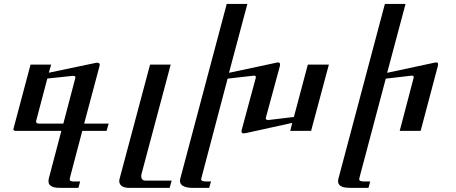

<svg xmlns="http://www.w3.org/2000/svg" viewBox="-20 -647 2253 949"><path d="M517.1 -36.1 506.8 0H386.7L327.1 226.1Q326.2 230.5 325.4 233.6Q324.7 236.8 324.7 239.3Q324.7 246.1 330.3 248Q335.9 250 348.6 250H376L367.7 281.7H284.2Q272 281.7 260.3 280.8Q248.5 279.8 239.5 276.1Q230.5 272.5 225.1 265.9Q219.7 259.3 219.7 248Q219.7 240.7 221.7 233.4L283.2 0H61.5Q46.9 0 45.9 -6.8Q45.9 -9.8 47.9 -15.6L130.9 -327.6H232.9L221.2 -287.6L454.1 -336.4Q455.6 -336.9 459.5 -336.9Q464.8 -336.9 469 -335Q473.1 -333 473.1 -327.6Q473.1 -324.7 471.7 -319.8L396 -36.1ZM351.6 -258.8Q352.5 -261.2 352.5 -263.2Q352.5 -265.1 352.5 -265.6Q352.5 -269.5 349.4 -270.8Q346.2 -272 342.8 -272H339.4L213.9 -258.8L159.2 -51.3Q158.2 -47.4 158.2 -46.4Q158.2 -40.5 162.8 -38.3Q167.5 -36.1 174.3 -36.1H293Z M823.7 -327.6 678.7 215.8Q678.2 221.2 678.2 224.6Q678.2 233.9 683.3 239.7Q688.5 245.6 699.2 245.6H828.6L818.4 281.7H622.6Q593.8 281.7 581.8 272.5Q569.8 263.2 569.3 248Q569.3 243.2 571.8 233.9L721.7 -327.6Z M1605.5 -327.6 1517.6 0H1414.6L1424.3 -39.6L1197.8 10.3Q1187.5 12.2 1184.6 12.2Q1173.8 12.2 1173.8 2.9Q1173.3 -2.4 1174.8 -5.4L1243.7 -260.3Q1244.6 -262.2 1244.6 -265.6Q1244.6 -274.4 1232.9 -272.9L1105 -258.3L977.1 226.6Q975.1 232.4 974.1 239.3Q974.6 250 998.5 250H1022.9L1013.7 281.7H934.1Q909.2 281.7 893.1 275.9Q870.1 267.6 869.6 247.1Q869.6 240.7 871.6 233.9L1100.6 -627.4H1202.6L1111.8 -287.1L1342.8 -336.4Q1350.1 -338.4 1354.5 -338.4Q1363.8 -338.4 1364.3 -328.6Q1364.3 -323.7 1363.3 -320.3L1294.9 -68.4Q1293.5 -63.5 1293.5 -62Q1293.9 -52.2 1310.1 -54.2L1432.6 -68.8L1501.5 -327.6Z M2144 -320.3 2059.1 0H1955.6L2023.9 -260.3Q2024.9 -264.6 2024.9 -266.1Q2024.9 -274.4 2013.2 -272.9L1886.7 -258.3L1757.8 227.1Q1755.4 235.8 1755.4 238.3Q1755.4 242.7 1757.8 245.1Q1763.7 250 1780.8 250H1809.6L1801.3 281.7H1716.3Q1689.9 281.7 1674.8 277.3Q1651.4 270 1650.9 248.5Q1650.9 241.2 1653.3 233.9L1882.3 -627.4H1984.4L1893.6 -287.1L2123.5 -336.4Q2131.8 -338.4 2135.7 -338.4Q2145 -338.4 2145.5 -330.1Q2145.5 -326.7 2144 -320.3Z"/></svg>

Font: Arian Grqi
Style: Regular
Weight: 400
Designer: Ruben Hakobyan (Tarumian)
Foundry: Ruben Hakobyan (Tarumian)
Version: Version 1.003